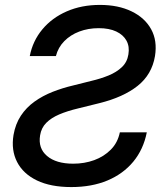

<svg xmlns="http://www.w3.org/2000/svg" viewBox="-20 -758 680 790"><path d="M273.4 11.7Q188.5 11.7 131.8 -15.6Q75.2 -43 50.3 -91.6Q25.4 -140.1 35.6 -202.6Q43.5 -248 65.9 -282Q88.4 -315.9 121.8 -339.8Q155.3 -363.8 196 -379.9Q236.8 -396 280.3 -406.2L356.4 -425.3Q394 -434.1 426.8 -447.5Q459.5 -460.9 481.4 -481.7Q503.4 -502.4 508.3 -534.2Q513.7 -566.4 500.5 -590.6Q487.3 -614.7 458.3 -628.4Q429.2 -642.1 386.2 -642.1Q342.8 -642.1 306.2 -628.2Q269.5 -614.3 244.4 -588.6Q219.2 -563 210 -527.3H102.5Q114.7 -589.8 154.3 -637.2Q193.8 -684.6 254.6 -711.2Q315.4 -737.8 391.1 -737.8Q466.3 -737.8 521 -711.4Q575.7 -685.1 601.8 -637.9Q627.9 -590.8 617.7 -527.3Q605 -451.2 546.1 -404.5Q487.3 -357.9 388.7 -333.5L301.8 -312Q256.8 -301.3 223.6 -287.1Q190.4 -272.9 170.2 -252.4Q149.9 -231.9 145 -201.2Q136.2 -147.9 173.6 -116.2Q210.9 -84.5 281.2 -84.5Q327.6 -84.5 367.7 -99.1Q407.7 -113.8 436 -142.3Q464.4 -170.9 473.1 -213.4H584Q570.3 -143.6 528.6 -93Q486.8 -42.5 422.1 -15.4Q357.4 11.7 273.4 11.7Z"/></svg>

Font: Inter 20pt Medium
Style: Italic
Weight: 500
Italic angle: -9.3988°
Version: Version 4.001;git-66647c0bb